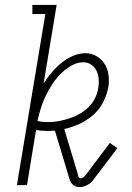

<svg xmlns="http://www.w3.org/2000/svg" viewBox="-20 -755 540 783"><path d="M303 8Q294 8 286 4Q278 0 273 -6Q268 -12 265 -20Q262 -28 260 -36L204 -222Q197 -222 189 -221.5Q181 -221 174 -221Q162 -221 150 -222Q138 -223 127 -225L90 0H49L165 -698H112V-735H211L158 -415Q173 -438 191 -459.5Q209 -481 230.5 -498.5Q252 -516 277.5 -527Q303 -538 330 -538Q354 -538 374.5 -525.5Q395 -513 407 -493.5Q419 -474 422.5 -449.5Q426 -425 422 -401Q416 -369 401 -339Q386 -309 360.5 -286.5Q335 -264 304.5 -250Q274 -236 242 -229L297 -46Q298 -41 300 -34.5Q302 -28 309 -28Q314 -28 318.5 -31Q323 -34 327 -38L428 -172L459 -151L357 -17Q353 -11 346 -6.5Q339 -2 332 1.5Q325 5 317.5 6.5Q310 8 303 8ZM176 -257Q198 -257 219.5 -261Q241 -265 262.5 -272Q284 -279 304.5 -290.5Q325 -302 341.5 -318.5Q358 -335 368 -355.5Q378 -376 381 -398Q384 -416 382.5 -433.5Q381 -451 373.5 -466.5Q366 -482 352 -491.5Q338 -501 320 -501Q300 -501 281.5 -492.5Q263 -484 246.5 -471Q230 -458 216.5 -442.5Q203 -427 192 -409.5Q181 -392 171.5 -374Q162 -356 155 -337.5Q148 -319 142.5 -300Q137 -281 133 -262Q144 -259 154.5 -258Q165 -257 176 -257Z"/></svg>

Font: Iosevka Slab Extralight
Style: Italic
Weight: 200
Italic angle: -9°
Monospace: yes
Designer: Belleve Invis
Foundry: Belleve Invis
Version: Version 11.1.1; ttfautohint (v1.8.3)